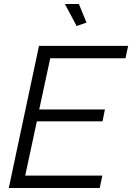

<svg xmlns="http://www.w3.org/2000/svg" viewBox="-20 -939 660 959"><path d="M304.2 -918.9H374L412.1 -826.2L362.8 -809.1ZM174.8 -710H620.1L606.9 -647.9H231L175.8 -392.1H503.9L492.2 -333H164.1L106 -62H491.2L478 0H23.9Z"/></svg>

Font: Rawline
Style: Italic
Weight: 400
Italic angle: -12°
Designer: Matt McInerney, Pablo Impallari, Rodrigo Fuenzalida
Foundry: Matt McInerney, Pablo Impallari, Rodrigo Fuenzalida
Version: Version 4.020;PS 004.020;hotconv 1.0.88;makeotf.lib2.5.64775